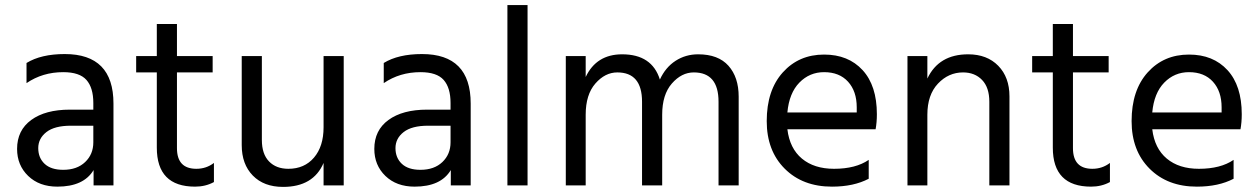

<svg xmlns="http://www.w3.org/2000/svg" viewBox="-20 -727 4937 753"><path d="M228 -61Q282 -61 314 -91.5Q346 -122 346 -169V-234H258Q194 -234 162 -209Q130 -184 130 -146Q130 -108 155 -84.5Q180 -61 228 -61ZM347 -60Q308 5 205 5Q134 5 90.5 -37Q47 -79 47 -143Q47 -216 102.5 -256.5Q158 -297 254 -297H346V-323Q346 -383 319 -413.5Q292 -444 228 -444Q147 -444 84 -401V-480Q141 -515 234 -515Q425 -515 425 -321V0H347Z M819 -13Q786 5 745 5Q595 5 595 -148V-443H514V-507H595V-633H674V-507H814V-443H674V-146Q674 -65 750 -65Q789 -65 819 -88Z M1328 0H1249V-88Q1209 6 1090 6Q1015 6 971.5 -38.5Q928 -83 928 -158V-507H1007V-178Q1007 -123 1035 -94Q1063 -65 1111 -65Q1174 -65 1211.5 -109Q1249 -153 1249 -228V-507H1328Z M1629 -61Q1683 -61 1715 -91.5Q1747 -122 1747 -169V-234H1659Q1595 -234 1563 -209Q1531 -184 1531 -146Q1531 -108 1556 -84.5Q1581 -61 1629 -61ZM1748 -60Q1709 5 1606 5Q1535 5 1491.5 -37Q1448 -79 1448 -143Q1448 -216 1503.5 -256.5Q1559 -297 1655 -297H1747V-323Q1747 -383 1720 -413.5Q1693 -444 1629 -444Q1548 -444 1485 -401V-480Q1542 -515 1635 -515Q1826 -515 1826 -321V0H1748Z M2049 0H1970V-707H2049Z M2877 0H2798V-328Q2798 -443 2701 -443Q2653 -443 2615 -399.5Q2577 -356 2577 -277V0H2498V-328Q2498 -443 2401 -443Q2353 -443 2315 -399.5Q2277 -356 2277 -277V0H2199V-507H2277V-425Q2319 -514 2420 -514Q2537 -514 2568 -415Q2590 -463 2629.5 -488.5Q2669 -514 2718 -514Q2797 -514 2837 -469Q2877 -424 2877 -348Z M3387 -26Q3328 5 3243 5Q3128 5 3057.5 -65.5Q2987 -136 2987 -252Q2987 -373 3050 -443Q3113 -513 3212 -513Q3307 -513 3363 -452Q3419 -391 3419 -279Q3419 -247 3414 -220H3068Q3077 -145 3125 -105Q3173 -65 3251 -65Q3336 -65 3387 -100ZM3212 -444Q3155 -444 3115 -403Q3075 -362 3068 -286H3340V-306Q3340 -369 3306 -406.5Q3272 -444 3212 -444Z M3939 0H3860V-328Q3860 -384 3831.5 -413.5Q3803 -443 3757 -443Q3700 -443 3658.5 -399Q3617 -355 3617 -277V0H3539V-507H3617V-419Q3662 -514 3777 -514Q3851 -514 3895 -469Q3939 -424 3939 -349Z M4333 -13Q4300 5 4259 5Q4109 5 4109 -148V-443H4028V-507H4109V-633H4188V-507H4328V-443H4188V-146Q4188 -65 4264 -65Q4303 -65 4333 -88Z M4818 -26Q4759 5 4674 5Q4559 5 4488.5 -65.5Q4418 -136 4418 -252Q4418 -373 4481 -443Q4544 -513 4643 -513Q4738 -513 4794 -452Q4850 -391 4850 -279Q4850 -247 4845 -220H4499Q4508 -145 4556 -105Q4604 -65 4682 -65Q4767 -65 4818 -100ZM4643 -444Q4586 -444 4546 -403Q4506 -362 4499 -286H4771V-306Q4771 -369 4737 -406.5Q4703 -444 4643 -444Z"/></svg>

Font: Hind Siliguri
Style: Regular
Weight: 400
Designer: Jyotish Sonowal
Foundry: Indian Type Foundry
Version: Version 1.001;PS 1.0;hotconv 1.0.86;makeotf.lib2.5.63406; tt